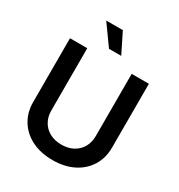

<svg xmlns="http://www.w3.org/2000/svg" viewBox="-218 -1087 1154 1241"><g transform="rotate(30 359.0 -466.5)"><path d="M359.4 11.2Q270.5 11.2 204.1 -22.2Q137.7 -55.7 101.1 -115Q64.5 -174.3 64.5 -252V-727.5H193.4V-262.2Q193.4 -216.3 213.6 -180.7Q233.9 -145 271.2 -124.5Q308.6 -104 359.4 -104Q410.2 -104 447.3 -124.5Q484.4 -145 504.6 -180.7Q524.9 -216.3 524.9 -262.2V-727.5H653.3V-252Q653.3 -174.3 616.9 -115Q580.6 -55.7 514.4 -22.2Q448.2 11.2 359.4 11.2ZM316.9 -794.4 210 -943.8H334L408.2 -794.4Z"/></g></svg>

Font: Inter 24pt SemiBold
Style: Regular
Weight: 600
Designer: Rasmus Andersson
Foundry: rsms
Version: Version 4.001;git-66647c0bb